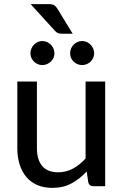

<svg xmlns="http://www.w3.org/2000/svg" viewBox="-20 -903 598 931"><path d="M64 0ZM159 -507.5V-184Q159 -129 184.5 -98.2Q210 -67.5 262 -67.5Q300 -67.5 333.2 -85.2Q366.5 -103 395 -134.5V-507.5H490V0H433Q413 0 408 -19L400.5 -71.5Q367.5 -36 327.2 -14Q287 8 234 8Q192 8 160.2 -6Q128.5 -20 107.2 -45.2Q86 -70.5 75 -105.8Q64 -141 64 -184V-507.5ZM244 -644.5Q244 -632.5 239.2 -622.2Q234.5 -612 226.5 -604.2Q218.5 -596.5 207.8 -592Q197 -587.5 185 -587.5Q173.5 -587.5 163 -592Q152.5 -596.5 144.8 -604.2Q137 -612 132.2 -622.2Q127.5 -632.5 127.5 -644.5Q127.5 -656.5 132.2 -667.5Q137 -678.5 144.8 -686.5Q152.5 -694.5 163 -699.2Q173.5 -704 185 -704Q197 -704 207.8 -699.2Q218.5 -694.5 226.5 -686.5Q234.5 -678.5 239.2 -667.5Q244 -656.5 244 -644.5ZM436.5 -644.5Q436.5 -632.5 431.8 -622.2Q427 -612 419.2 -604.2Q411.5 -596.5 400.8 -592Q390 -587.5 378 -587.5Q366 -587.5 355.5 -592Q345 -596.5 337 -604.2Q329 -612 324.5 -622.2Q320 -632.5 320 -644.5Q320 -656.5 324.5 -667.5Q329 -678.5 337 -686.5Q345 -694.5 355.5 -699.2Q366 -704 378 -704Q390 -704 400.8 -699.2Q411.5 -694.5 419.2 -686.5Q427 -678.5 431.8 -667.5Q436.5 -656.5 436.5 -644.5ZM218 -883Q235 -883 243.2 -877.5Q251.5 -872 258.5 -860.5L332.5 -739.5H278.5Q267.5 -739.5 260.2 -742.8Q253 -746 246 -754L128.5 -883Z"/></svg>

Font: Lato Medium
Style: Regular
Weight: 500
Designer: Lukasz Dziedzic
Foundry: tyPoland Lukasz Dziedzic
Version: Version 2.006; 2014-01-15